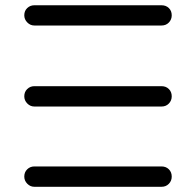

<svg xmlns="http://www.w3.org/2000/svg" viewBox="-20 -717 752 737"><path d="M73.2 -658.2Q73.2 -675.3 84.5 -686Q95.7 -696.8 111.8 -696.8H600.1Q617.2 -696.8 628.2 -686Q639.2 -675.3 639.2 -658.2Q639.2 -642.1 628.2 -630.6Q617.2 -619.1 600.1 -619.1H111.8Q96.2 -619.1 84.7 -630.9Q73.2 -642.6 73.2 -658.2ZM639.2 -39.1Q639.2 -22.9 628.2 -11.5Q617.2 0 600.1 0H111.8Q96.2 0 84.7 -11.7Q73.2 -23.4 73.2 -39.1Q73.2 -56.2 84.5 -67.1Q95.7 -78.1 111.8 -78.1H600.1Q617.2 -78.1 628.2 -67.1Q639.2 -56.2 639.2 -39.1ZM639.2 -347.2Q639.2 -331.1 628.2 -319.6Q617.2 -308.1 600.1 -308.1H111.8Q96.2 -308.1 84.7 -319.8Q73.2 -331.5 73.2 -347.2Q73.2 -364.3 84.5 -375.2Q95.7 -386.2 111.8 -386.2H600.1Q617.2 -386.2 628.2 -375.2Q639.2 -364.3 639.2 -347.2Z"/></svg>

Font: Aka-Acid-Varela
Style: Regular
Weight: 400
Designer: Joe Prince, Avraham Cornfeld, Cyberella
Foundry: Joe Prince, Avraham Cornfeld, Cyberella
Version: Version 2.000; ttfautohint (v1.5.33-1714) -l 8 -r 50 -G 200 